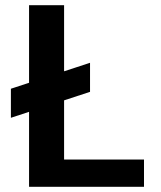

<svg xmlns="http://www.w3.org/2000/svg" viewBox="-20 -720 622 740"><path d="M22 -266V-378L327 -478V-366ZM92 0V-700H227V-105H535V0Z"/></svg>

Font: DM Sans 18pt
Style: Bold
Weight: 700
Designer: Colophon Foundry, Jonny Pinhorn
Foundry: Colophon Foundry
Version: Version 4.004;gftools[0.9.30]